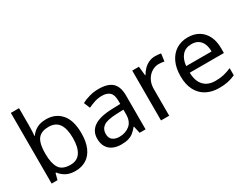

<svg xmlns="http://www.w3.org/2000/svg" viewBox="-77 -1269 2287 1788"><g transform="rotate(-30 1066.5 -375.0)"><path d="M173 -575Q173 -541 171.5 -511.5Q170 -482 168 -465H173Q196 -499 236 -522Q276 -545 339 -545Q439 -545 499.5 -475.5Q560 -406 560 -268Q560 -176 532.5 -114Q505 -52 455 -21Q405 10 339 10Q276 10 236 -13Q196 -36 173 -68H166L148 0H85V-760H173ZM324 -472Q267 -472 234 -450.5Q201 -429 187 -384.5Q173 -340 173 -271V-267Q173 -168 205.5 -115.5Q238 -63 326 -63Q398 -63 433.5 -116Q469 -169 469 -269Q469 -370 433.5 -421Q398 -472 324 -472Z M903 -545Q1001 -545 1048 -502Q1095 -459 1095 -365V0H1031L1014 -76H1010Q987 -47 962.5 -27.5Q938 -8 906.5 1Q875 10 830 10Q782 10 743.5 -7Q705 -24 683 -59.5Q661 -95 661 -149Q661 -229 724 -272.5Q787 -316 918 -320L1009 -323V-355Q1009 -422 980 -448Q951 -474 898 -474Q856 -474 818 -461.5Q780 -449 747 -433L720 -499Q755 -518 803 -531.5Q851 -545 903 -545ZM929 -259Q829 -255 790.5 -227Q752 -199 752 -148Q752 -103 779.5 -82Q807 -61 850 -61Q918 -61 963 -98.5Q1008 -136 1008 -214V-262Z M1511 -546Q1526 -546 1543.5 -544.5Q1561 -543 1574 -540L1563 -459Q1550 -462 1534.5 -464Q1519 -466 1505 -466Q1474 -466 1446 -453Q1418 -440 1396 -416.5Q1374 -393 1361.5 -360Q1349 -327 1349 -286V0H1261V-536H1333L1343 -438H1347Q1364 -468 1388 -492.5Q1412 -517 1443 -531.5Q1474 -546 1511 -546Z M1861 -546Q1930 -546 1979.5 -516Q2029 -486 2055.5 -431.5Q2082 -377 2082 -304V-251H1715Q1717 -160 1761.5 -112.5Q1806 -65 1886 -65Q1937 -65 1976.5 -74.5Q2016 -84 2058 -102V-25Q2017 -7 1977 1.5Q1937 10 1882 10Q1806 10 1747.5 -21Q1689 -52 1656.5 -113.5Q1624 -175 1624 -264Q1624 -352 1653.5 -415Q1683 -478 1736.5 -512Q1790 -546 1861 -546ZM1860 -474Q1797 -474 1760.5 -433.5Q1724 -393 1717 -321H1990Q1990 -367 1976 -401Q1962 -435 1933.5 -454.5Q1905 -474 1860 -474Z"/></g></svg>

Font: uguzrati25
Style: Book
Weight: 400
Designer: Jelle Bosma - Monotype Design Team, Universal Thirst
Foundry: Monotype Imaging Inc.
Version: Version 2.106